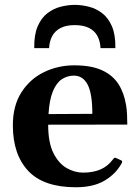

<svg xmlns="http://www.w3.org/2000/svg" viewBox="-20 -768 585 802"><path d="M296.9 14.2Q162.1 14.2 97.9 -54.2Q33.7 -122.6 33.7 -244.6Q33.7 -326.2 69.3 -382.1Q105 -438 163.6 -466.6Q222.2 -495.1 290 -495.1Q361.3 -495.1 406 -474.6Q450.7 -454.1 474.6 -417Q498.5 -379.9 506.8 -328.1Q509.8 -310.5 510.7 -289.3Q511.7 -268.1 511.7 -247.6L181.2 -247.1Q181.2 -171.4 203.6 -127.7Q226.1 -84 259.5 -65.4Q293 -46.9 326.7 -46.9Q368.7 -46.9 399.4 -60.1Q430.2 -73.2 451.2 -101.6Q453.6 -104 455.8 -106.9Q458 -109.9 462.9 -108.9L485.4 -98.6Q490.2 -96.7 490.2 -92.8Q490.2 -90.8 489.5 -88.6Q488.8 -86.4 487.3 -84.5Q463.4 -41 416.5 -13.4Q369.6 14.2 296.9 14.2ZM182.6 -291.5 365.7 -292.5Q365.7 -377.4 345.9 -414.8Q326.2 -452.1 288.6 -452.1Q261.7 -452.1 239 -437.5Q216.3 -422.9 201.4 -387.9Q186.5 -353 182.6 -291.5ZM292.5 -747.6Q320.3 -747.6 350.3 -740.2Q380.4 -732.9 406.2 -713.4Q432.1 -693.8 447.5 -658.2Q462.9 -622.6 461.9 -566.9H399.9Q398.4 -596.7 386.5 -618.4Q374.5 -640.1 351.1 -651.6Q327.6 -663.1 292.5 -663.1Q257.3 -663.1 234.1 -651.6Q210.9 -640.1 198.7 -618.4Q186.5 -596.7 185.1 -566.9H123Q122.1 -622.6 137.5 -658.2Q152.8 -693.8 178.7 -713.4Q204.6 -732.9 234.6 -740.2Q264.6 -747.6 292.5 -747.6Z"/></svg>

Font: Gelasio SemiBold
Style: Regular
Weight: 600
Designer: Eben Sorkin
Foundry: Eben Sorkin
Version: Version 1.008